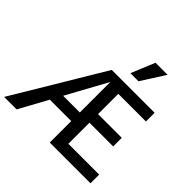

<svg xmlns="http://www.w3.org/2000/svg" viewBox="-226 -1117 1327 1327"><g transform="rotate(45 437.5 -453.5)"><path d="M-7 0 387 -658H475L115 0ZM191 -210 237 -294H489V-210ZM489 -291V-375H768V-291ZM439 0V-658H806V-573H536V-85H837V0ZM494 -733 566 -907H684L573 -733Z"/></g></svg>

Font: Ysabeau SC SemiBold
Style: Regular
Weight: 600
Designer: Christian Thalmann (Catharsis Fonts)
Version: Version 2.001;gftools[0.9.30]; featfreeze: smcp